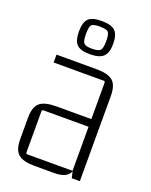

<svg xmlns="http://www.w3.org/2000/svg" viewBox="-134 -771 667 848"><g transform="rotate(20 199.5 -346.5)"><path d="M277 -620Q277 -578 258.5 -560Q240 -542 195 -542Q150 -542 133 -560Q116 -578 116 -620Q116 -663 133 -680.5Q150 -698 195 -698Q241 -698 259 -680.5Q277 -663 277 -620ZM149 -620Q149 -589 157 -578.5Q165 -568 195 -568Q227 -568 235.5 -578.5Q244 -589 244 -620Q244 -653 236 -662.5Q228 -672 195 -672Q164 -672 156.5 -662.5Q149 -653 149 -620ZM227 5H135Q81 5 58 -14.5Q35 -34 35 -85V-185Q35 -236 58 -255.5Q81 -275 135 -275H300V-446Q300 -453 293 -453H58V-490H246Q300 -490 323 -470.5Q346 -451 346 -400V0H308L301 -30Q288 5 227 5ZM300 -32V-239H88Q81 -239 81 -232V-39Q81 -32 88 -32Z"/></g></svg>

Font: Gemunu Libre ExtraLight
Style: Regular
Weight: 200
Designer: Puspanada Ekanayake, Sola Matas, Pathum Egodawatta, Kosala Senevirathne
Foundry: mooniak
Version: Version 1.100